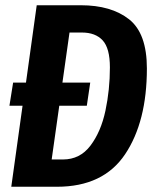

<svg xmlns="http://www.w3.org/2000/svg" viewBox="-20 -712 595 732"><path d="M540 -451Q540 -248 457 -124Q374 0 197 0H23L66 -309H16L30 -397H79L120 -692H288Q404 -692 472 -638.5Q540 -585 540 -451ZM399 -455Q399 -528 371.5 -558Q344 -588 292 -588H245L218 -397H324L311 -309H206L177 -104H220Q285 -104 325 -157Q365 -210 382 -290Q399 -370 399 -455Z"/></svg>

Font: Fira Sans Extra Condensed SemiBold
Style: Italic
Weight: 600
Width: 3
Italic angle: -8°
Designer: Carrois Corporate & Edenspiekermann AG
Foundry: Carrois Corporate GbR & Edenspiekermann AG
Version: Version 4.203